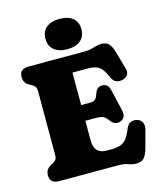

<svg xmlns="http://www.w3.org/2000/svg" viewBox="-135 -1020 944 1133"><g transform="rotate(-15 337.0 -453.0)"><path d="M33 -650Q33 -700 88.5 -700H428Q454 -700 472 -704.5Q490 -709 505.2 -713.5Q520.5 -718 537.5 -718Q568.5 -718 583.8 -701Q599 -684 610 -645.5L640.5 -536.5Q646.5 -514.5 635 -499.2Q623.5 -484 602.5 -480Q583.5 -476 566 -482.8Q548.5 -489.5 537.5 -514.5Q521.5 -552 505.5 -569.8Q489.5 -587.5 469.5 -593Q449.5 -598.5 421.5 -598.5H330V-400H384.5Q408 -400 417.5 -410.5Q427 -421 434.5 -444Q441 -463.5 452.5 -471.8Q464 -480 479 -480Q515 -480 524 -441L555 -309Q566.5 -259.5 527.5 -246.5Q493 -234.5 469 -268Q453.5 -289.5 439.5 -296.8Q425.5 -304 390.5 -304H330V-183.5Q330 -101.5 406.5 -101.5H431Q465 -101.5 487.8 -108.5Q510.5 -115.5 527 -135.8Q543.5 -156 559 -195Q568 -218.5 584.5 -226.8Q601 -235 623 -230.5Q646 -225.5 655.8 -206.8Q665.5 -188 658.5 -161.5L629.5 -54.5Q619 -17 603.5 0.5Q588 18 556 18Q531 18 508.8 9Q486.5 0 447.5 0H88.5Q33 0 33 -50Q33 -86.5 65 -103.5L80.5 -112Q93 -119 99.2 -128Q105.5 -137 105.5 -155V-545Q105.5 -563 99.2 -572Q93 -581 80.5 -588L65 -596.5Q33 -613.5 33 -650ZM337.5 -739.5Q285.5 -739.5 256.5 -763.8Q227.5 -788 227.5 -833Q227.5 -875.5 256.5 -900Q285.5 -924.5 337.5 -924.5Q390 -924.5 418.8 -900Q447.5 -875.5 447.5 -833Q447.5 -789 418.8 -764.2Q390 -739.5 337.5 -739.5Z"/></g></svg>

Font: Fraunces 72pt SuperSoft Black
Style: Regular
Weight: 900
Version: Version 1.000;[0bf87f6ff]